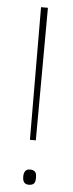

<svg xmlns="http://www.w3.org/2000/svg" viewBox="-53 -743 298 779"><g transform="rotate(5 96.0 -353.0)"><path d="M84 -174H108L110 -714H82ZM95 8C119 8 122 -6 122 -23C122 -39 119 -54 95 -54C75 -54 70 -39 70 -23C70 -6 75 8 95 8Z"/></g></svg>

Font: Noto Sans Malayalam ExtraCondensed Thin
Style: Regular
Weight: 100
Width: 2
Designer: Jelle Bosma - Monotype Design Team
Foundry: Monotype Imaging Inc.
Version: Version 2.104